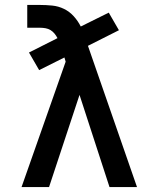

<svg xmlns="http://www.w3.org/2000/svg" viewBox="-20 -755 640 775"><path d="M67 0 245 -506 240 -523 138 -472 97 -543 212 -601Q207 -611 200 -619.5Q193 -628 184 -633.5Q175 -639 164 -641Q153 -643 142 -643H90V-735H142Q166 -735 191 -732.5Q216 -730 238.5 -719Q261 -708 278 -689Q295 -670 306 -648L419 -704L460 -633L335 -570L533 0H422L301 -372L178 0Z"/></svg>

Font: Iosevka SS04 Semibold Extended
Style: Regular
Weight: 600
Width: 7
Monospace: yes
Designer: Belleve Invis
Foundry: Belleve Invis
Version: Version 19.0.0; ttfautohint (v1.8.4)